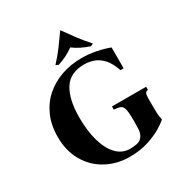

<svg xmlns="http://www.w3.org/2000/svg" viewBox="-206 -1050 1152 1216"><g transform="rotate(-30 370.0 -442.0)"><path d="M392 15Q298 15 222 -26.5Q146 -68 102 -144Q58 -220 58 -321Q58 -408 88 -475Q118 -542 170.5 -587.5Q223 -633 291.5 -656.5Q360 -680 438 -680Q491 -680 545 -669Q599 -658 637 -643V-490H614Q594 -548 566 -579.5Q538 -611 504 -624Q470 -637 432 -637Q329 -637 283.5 -565Q238 -493 238 -359Q238 -262 259.5 -187Q281 -112 321.5 -70Q362 -28 420 -28Q443 -28 470.5 -33.5Q498 -39 513 -64Q524 -82 525.5 -109Q527 -136 527 -171Q527 -227 521.5 -252.5Q516 -278 500 -285.5Q484 -293 452 -295V-318H702V-295Q688 -294 682.5 -284Q677 -274 677 -248V-190Q677 -163 678 -139Q679 -115 685 -89Q669 -73 629 -48.5Q589 -24 528.5 -4.5Q468 15 392 15ZM528 -715Q461 -736 410 -774Q359 -736 292 -715L273 -724Q311 -764 345 -810Q379 -856 409 -899H411Q441 -856 475.5 -810Q510 -764 547 -724Z"/></g></svg>

Font: Bona Nova
Style: Bold
Weight: 700
Designer: Mateusz Machalski
Foundry: Capitalics
Version: Version 4.001; ttfautohint (v1.8.3)